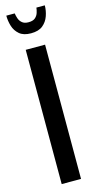

<svg xmlns="http://www.w3.org/2000/svg" viewBox="-134 -912 479 949"><g transform="rotate(-15 105.5 -437.5)"><path d="M56 0V-687H155V0ZM103 -759Q65 -759 44 -777Q23 -795 15 -821.5Q7 -848 7 -875H50Q52 -862 56.5 -848.5Q61 -835 72.5 -825Q84 -815 105 -815Q128 -815 139.5 -825Q151 -835 155.5 -849.5Q160 -864 161 -875H204Q204 -848 194.5 -821Q185 -794 163.5 -776.5Q142 -759 103 -759Z"/></g></svg>

Font: Archivo ExtraCondensed Medium
Style: Regular
Weight: 500
Width: 2
Designer: Hector Gatti
Foundry: Omnibus-Type
Version: Version 2.001